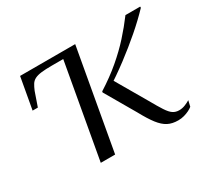

<svg xmlns="http://www.w3.org/2000/svg" viewBox="-112 -682 919 857"><g transform="rotate(-30 347.5 -253.5)"><path d="M311 -485 316 -516H72L43 -354H70L95 -426Q102 -443 109.5 -455Q117 -467 130 -473.5Q143 -480 164 -482.5Q185 -485 217 -485ZM513 -133 417 -298 382 -262Q445 -302 500 -343.5Q555 -385 603 -426.5Q651 -468 691 -510V-516H615Q583 -473 546 -432Q509 -391 462 -351Q415 -311 355 -273L354 -268L444 -113Q469 -67 489.5 -40.5Q510 -14 532 -2.5Q554 9 585 9Q601 9 615.5 5Q630 1 642 -5Q654 -11 661 -17L668 -47Q657 -40 642 -34Q627 -28 611 -28Q593 -28 579.5 -37Q566 -46 551 -69Q536 -92 513 -133ZM190 0H264L356 -516H282Z"/></g></svg>

Font: Roboto Serif 120pt Expanded Light
Style: Italic
Weight: 300
Width: 7
Italic angle: -10°
Designer: Greg Gazdowicz
Foundry: Commercial Type
Version: Version 1.008